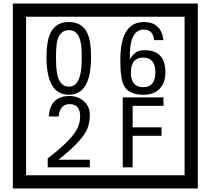

<svg xmlns="http://www.w3.org/2000/svg" viewBox="-20 -980 1195 1090"><path d="M1103 90H53V-960H1103ZM1028 15V-885H128V15ZM497 -656Q497 -442 371 -442Q244 -442 244 -656Q244 -744 265 -789Q294 -855 371 -855Q448 -855 477 -789Q497 -745 497 -656ZM444 -656Q444 -723 435 -752Q420 -809 371 -809Q322 -809 306 -752Q298 -723 298 -656Q298 -587 306 -553Q322 -488 371 -488Q419 -488 435 -554Q444 -587 444 -656ZM919 -569Q919 -511 886.5 -476.5Q854 -442 795 -442Q711 -442 684 -493Q663 -531 663 -639Q663 -855 797 -855Q895 -855 908 -752H855Q850 -812 796 -812Q713 -812 717 -645Q738 -673 748 -680Q768 -695 801 -695Q919 -695 919 -569ZM862 -569Q862 -653 793 -653Q723 -653 723 -569Q723 -485 793 -485Q862 -485 862 -569ZM490 -30H251V-81Q372 -173 412 -238Q435 -276 435 -319Q435 -389 375 -389Q320 -389 313 -319H257Q265 -435 375 -435Q423 -435 456.5 -405Q490 -375 490 -327Q490 -271 466 -229Q428 -165 312 -73H490ZM908 -379H733V-257H897V-209H733V-30H677V-427H908Z"/></svg>

Font: Unicode BMP Fallback SIL
Style: Regular
Weight: 400
Foundry: NRSI, SIL International
Version: Version 5.1 Based on Unicode 5.1